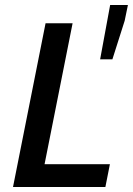

<svg xmlns="http://www.w3.org/2000/svg" viewBox="-20 -747 531 767"><path d="M32 0 162 -654H270L158 -91H419L401 0ZM380 -510 420 -727H491L478 -664L429 -510Z"/></svg>

Font: Source Sans 3 SemiBold
Style: Italic
Weight: 600
Italic angle: -11°
Designer: Paul D. Hunt
Foundry: Adobe
Version: Version 3.046;hotconv 1.0.118;makeotfexe 2.5.65603